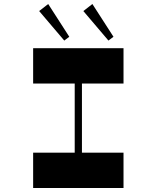

<svg xmlns="http://www.w3.org/2000/svg" viewBox="-20 -936 780 956"><path d="M220 -916 175 -881 300 -734 325 -753ZM440 -916 395 -881 520 -734 545 -753ZM145 -520V-696H595V-520H388V-176H595V0H145V-176H352V-520Z"/></svg>

Font: Major Mono Display
Style: Regular
Weight: 400
Designer: Emre Parlak
Foundry: Emre Parlak
Version: Version 2.000; ttfautohint (v1.8) -l 8 -r 50 -G 200 -x 14 -D